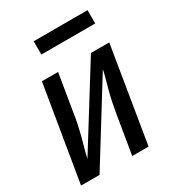

<svg xmlns="http://www.w3.org/2000/svg" viewBox="-173 -821 846 926"><g transform="rotate(-30 250.0 -358.5)"><path d="M6 0 94 -530H184L149 -318Q145 -290 139 -262Q133 -234 126 -206.5Q119 -179 111 -151.5Q103 -124 97 -96L367 -530H469L382 0H291L326 -212Q331 -240 336.5 -268Q342 -296 349 -323.5Q356 -351 364 -378.5Q372 -406 378 -434L109 0ZM456 -643H156V-717H456Z"/></g></svg>

Font: Iosevka Curly Medium Oblique
Style: Regular
Weight: 500
Italic angle: -9°
Monospace: yes
Designer: Belleve Invis
Foundry: Belleve Invis
Version: Version 11.1.0; ttfautohint (v1.8.3)